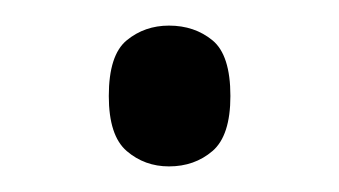

<svg xmlns="http://www.w3.org/2000/svg" viewBox="-20 -124 265 150"><path d="M112 6Q93 6 79 -6Q65 -18 65 -49Q65 -81 79 -92.5Q93 -104 112 -104Q132 -104 146 -92.5Q160 -81 160 -49Q160 -18 146 -6Q132 6 112 6Z"/></svg>

Font: Noto Serif Armenian Light
Style: Regular
Weight: 300
Version: Version 2.007